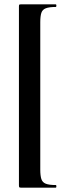

<svg xmlns="http://www.w3.org/2000/svg" viewBox="-20 -745 314 882"><path d="M67 106V-715Q67 -722 68.5 -723.5Q70 -725 76 -725Q100 -725 131.5 -725Q163 -725 192 -725Q221 -725 236 -725Q239 -725 239 -719Q239 -713 236 -713Q206 -713 190.5 -707Q175 -701 170 -686Q165 -671 165 -642V34Q165 62 170 77.5Q175 93 190.5 99Q206 105 236 105Q239 105 239 111Q239 117 236 117Q221 117 192 117Q163 117 131.5 117Q100 117 76 117Q70 117 68.5 115Q67 113 67 106Z"/></svg>

Font: Cormorant Garamond Light
Style: Bold
Weight: 700
Version: Version 4.001